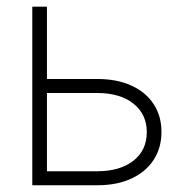

<svg xmlns="http://www.w3.org/2000/svg" viewBox="-20 -549 543 569"><path d="M108.4 -314.9H268.6Q326.7 -314.9 369.4 -295.4Q412.1 -275.9 435.3 -240.5Q458.5 -205.1 458.5 -158.2Q458.5 -110.8 435.3 -75.2Q412.1 -39.6 369.4 -19.8Q326.7 0 268.6 0H75.7V-529.3H119.1V-41.5H267.6Q335.9 -41.5 375.5 -72.8Q415 -104 415 -157.2Q415 -210.4 375.5 -241.9Q335.9 -273.4 267.6 -273.4H108.4Z"/></svg>

Font: Inter 24pt ExtraLight
Style: Regular
Weight: 250
Designer: Rasmus Andersson
Foundry: rsms
Version: Version 4.001;git-66647c0bb